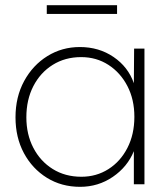

<svg xmlns="http://www.w3.org/2000/svg" viewBox="-20 -713 649 743"><path d="M290 10Q218 10 161.5 -25Q105 -60 72.5 -120.5Q40 -181 40 -259Q40 -338 73.5 -399.5Q107 -461 163.5 -496Q220 -531 289 -531Q363 -531 419.5 -492.5Q476 -454 498 -391L499 -525H539V0H498V-128Q473 -67 416.5 -28.5Q360 10 290 10ZM295 -29Q353 -29 399.5 -58.5Q446 -88 473 -140.5Q500 -193 500 -261Q500 -328 473 -380Q446 -432 399.5 -462Q353 -492 294 -492Q232 -492 184 -462Q136 -432 109 -379.5Q82 -327 82 -259Q82 -193 109 -141Q136 -89 184 -59Q232 -29 295 -29ZM161 -659V-693H433V-659Z"/></svg>

Font: Readex Pro Light
Style: Regular
Weight: 300
Designer: Bonnie Shaver-Troup, Thomas Jockin
Foundry: Lexend
Version: Version 1.200; ttfautohint (v1.8.3)